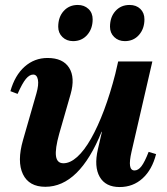

<svg xmlns="http://www.w3.org/2000/svg" viewBox="-20 -740 673 775"><path d="M163 14Q97 14 72.5 -37Q48 -88 73 -175L127 -363Q137 -398 133 -418.5Q129 -439 114 -439Q99 -439 84.5 -421.5Q70 -404 51 -361L22 -372Q40 -436 79.5 -471Q119 -506 172 -506Q234 -506 259 -466.5Q284 -427 265 -360L219 -200Q202 -139 206 -110Q210 -81 236 -81Q263 -81 291.5 -106.5Q320 -132 347.5 -180.5Q375 -229 400 -295.5Q425 -362 446 -444H497L468 -208H390Q300 14 163 14ZM463 15Q406 15 382.5 -26Q359 -67 375 -137L457 -492H595L511 -128Q502 -89 505 -70.5Q508 -52 523 -52Q538 -52 551 -69Q564 -86 580 -127L610 -118Q594 -55 555.5 -20Q517 15 463 15ZM484 -574Q458 -574 441 -590.5Q424 -607 424 -632Q424 -671 446 -695.5Q468 -720 503 -720Q530 -720 546.5 -704Q563 -688 563 -662Q563 -624 541 -599Q519 -574 484 -574ZM275 -574Q249 -574 232 -590.5Q215 -607 215 -632Q215 -671 237 -695.5Q259 -720 294 -720Q320 -720 337 -704Q354 -688 354 -662Q354 -624 332 -599Q310 -574 275 -574Z"/></svg>

Font: Platypi Light SemiBold
Style: Italic
Weight: 600
Italic angle: -13°
Version: Version 1.200